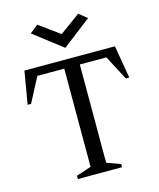

<svg xmlns="http://www.w3.org/2000/svg" viewBox="-135 -1037 941 1133"><g transform="rotate(-15 335.5 -471.0)"><path d="M198 -20 306 -56 289 -32V-668L307 -650H107L133 -666L46 -500H25L59 -700H612L646 -500H625L538 -666L564 -650H366L384 -676V-32L367 -56L468 -19V0H198ZM152 -902 202 -942 327 -851 452 -942 502 -902 327 -767Z"/></g></svg>

Font: Wittgenstein
Style: Regular
Weight: 400
Designer: Jörg Drees
Foundry: Jörg Drees
Version: Version 1.003;Glyphs 3.1.2 (3151)